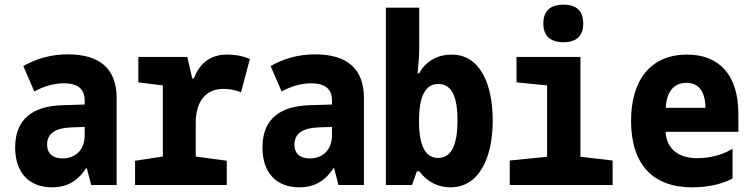

<svg xmlns="http://www.w3.org/2000/svg" viewBox="-20 -793 3220 823"><path d="M204 10C260 10 311 -12 349 -72H352L371 0H480V-373C480 -497 409 -560 271 -560C199 -560 137 -542 80 -510L127 -401C168 -423 211 -436 254 -436C309 -436 343 -415 343 -362V-345L246 -342C123 -338 45 -285 45 -161C45 -55 102 10 204 10ZM248 -114C210 -114 182 -131 182 -174C182 -222 220 -245 287 -247L343 -249V-214C343 -146 299 -114 248 -114Z M559 0H952V-104L819 -122V-267C819 -358 862 -412 938 -412C963 -412 992 -407 1013 -397L1051 -540C1014 -556 980 -559 953 -559C876 -559 834 -516 811 -457H804L783 -549H573V-440L678 -427V-122L559 -104Z M1264 10C1320 10 1371 -12 1409 -72H1412L1431 0H1540V-373C1540 -497 1469 -560 1331 -560C1259 -560 1197 -542 1140 -510L1187 -401C1228 -423 1271 -436 1314 -436C1369 -436 1403 -415 1403 -362V-345L1306 -342C1183 -338 1105 -285 1105 -161C1105 -55 1162 10 1264 10ZM1308 -114C1270 -114 1242 -131 1242 -174C1242 -222 1280 -245 1347 -247L1403 -249V-214C1403 -146 1359 -114 1308 -114Z M1911 10C2030 10 2092 -110 2092 -277C2092 -432 2038 -559 1916 -559C1858 -559 1806 -533 1777 -479H1770C1774 -523 1777 -554 1777 -580V-760H1634V0H1746L1767 -59H1777C1813 -11 1860 10 1911 10ZM1858 -116C1805 -116 1776 -165 1776 -275C1776 -382 1804 -433 1859 -433C1915 -433 1941 -381 1941 -277C1941 -170 1914 -116 1858 -116Z M2395 -612C2453 -612 2480 -641 2480 -692C2480 -745 2453 -773 2395 -773C2338 -773 2309 -745 2309 -692C2309 -639 2340 -612 2395 -612ZM2165 0H2606V-105L2468 -121V-549H2194V-440L2325 -427V-121L2165 -105Z M2947 10C3021 10 3079 -6 3120 -28V-155C3081 -132 3030 -115 2968 -115C2892 -115 2837 -152 2833 -228H3145V-305C3145 -474 3061 -559 2925 -559C2769 -559 2685 -450 2685 -275C2685 -91 2776 10 2947 10ZM3004 -331H2834C2837 -402 2870 -438 2923 -438C2972 -438 3003 -404 3004 -331Z"/></svg>

Font: Noto Sans Mono Condensed ExtraBold
Style: Regular
Weight: 800
Width: 3
Designer: Monotype Design Team
Foundry: Monotype Imaging Inc.
Version: Version 2.014